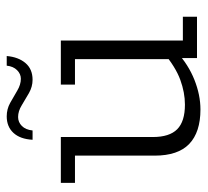

<svg xmlns="http://www.w3.org/2000/svg" viewBox="-42 -550 602 557"><g transform="rotate(-90 258.5 -271.0)"><path d="M220 10Q154 10 120 -22.5Q86 -55 86 -123V-354H7V-395H140V-128Q140 -80 162.5 -57.5Q185 -35 234 -35Q269 -35 306 -48.5Q343 -62 386 -98L366 -72V-354H292V-395H420V-41H489V0H369V-55L387 -59Q350 -25 306 -7.5Q262 10 220 10ZM306 -477Q286 -477 267.5 -487.5Q249 -498 232 -508.5Q215 -519 198 -519Q183 -519 172 -508Q161 -497 159 -477H132Q134 -513 152 -532.5Q170 -552 200 -552Q221 -552 239 -542Q257 -532 274.5 -521.5Q292 -511 309 -511Q323 -511 334 -522Q345 -533 347 -552H375Q372 -518 354.5 -497.5Q337 -477 306 -477Z"/></g></svg>

Font: Rokkitt SemiBold Light
Style: Regular
Weight: 300
Version: Version 3.103